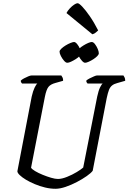

<svg xmlns="http://www.w3.org/2000/svg" viewBox="-20 -1173 798 1193"><path d="M325 0Q293 0 260 -8Q227 -16 196 -29Q165 -42 141 -56.5Q117 -71 102.5 -85Q88 -99 88 -109L177 -573Q185 -608 195 -628.5Q205 -649 212 -654H117Q115 -656 112 -660.5Q109 -665 109 -672Q116 -679 129 -686Q142 -693 155.5 -698.5Q169 -704 175 -704H361Q364 -700 368.5 -691.5Q373 -683 372 -671L326 -658Q295 -650 281.5 -633.5Q268 -617 259 -572L173 -131Q178 -122 198 -110Q218 -98 245 -87Q272 -76 297.5 -68.5Q323 -61 340 -61Q364 -61 396.5 -74Q429 -87 457 -104Q485 -121 497 -132L584 -573Q592 -610 601.5 -629.5Q611 -649 618 -654H524Q522 -656 519 -660.5Q516 -665 516 -672Q523 -679 537 -686Q551 -693 564 -698.5Q577 -704 582 -704H747Q750 -700 754 -692Q758 -684 758 -671L709 -657Q689 -652 676.5 -642Q664 -632 657 -614Q650 -596 643 -563L556 -112Q546 -98 519 -79Q492 -60 457.5 -42Q423 -24 388 -12Q353 0 325 0ZM509 -783Q500 -783 489 -795.5Q478 -808 469 -824.5Q460 -841 460 -852Q460 -860 471.5 -870.5Q483 -881 498.5 -890.5Q514 -900 528 -906Q542 -912 550 -912Q560 -912 570 -899Q580 -886 587 -869.5Q594 -853 594 -842Q594 -834 584 -824Q574 -814 560 -805Q546 -796 531.5 -789.5Q517 -783 509 -783ZM398 -783Q389 -783 378 -795.5Q367 -808 358.5 -824.5Q350 -841 350 -852Q350 -860 361 -870.5Q372 -881 387.5 -890.5Q403 -900 418 -906Q433 -912 440 -912Q449 -912 459.5 -899Q470 -886 477 -869.5Q484 -853 484 -842Q484 -834 474 -824Q464 -814 449.5 -805Q435 -796 421 -789.5Q407 -783 398 -783ZM554 -960 393 -1092Q400 -1106 413.5 -1120.5Q427 -1135 440.5 -1144Q454 -1153 462 -1153Q471 -1153 491 -1132Q511 -1111 537.5 -1073Q564 -1035 590 -984Q586 -980 576 -971.5Q566 -963 554 -960Z"/></svg>

Font: Texturina 12pt
Style: Italic
Weight: 400
Italic angle: -11°
Designer: Guillermo Torres Carreño
Foundry: Omnibus-Type
Version: Version 1.002